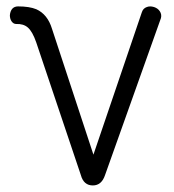

<svg xmlns="http://www.w3.org/2000/svg" viewBox="-20 -559 540 597"><path d="M231.4 -14.6Q240.2 17.6 268.6 17.6Q295.9 17.6 306.6 -14.6L480.5 -502.9Q483.4 -514.6 476.6 -524.4Q470.7 -533.2 459 -537.1Q446.3 -541 436.5 -537.1Q424.8 -533.2 420.9 -520.5L270.5 -78.1L141.6 -469.7Q127.9 -514.6 92.8 -530.3Q71.3 -539.1 36.1 -539.1Q24.4 -539.1 17.6 -531.2Q11.7 -523.4 10.7 -511.7Q10.7 -501 15.6 -493.2Q21.5 -484.4 30.3 -484.4Q52.7 -485.4 66.4 -473.6Q81.1 -460.9 92.8 -426.8Z"/></svg>

Font: Gulim
Style: Regular
Weight: 400
Version: Version 2.21